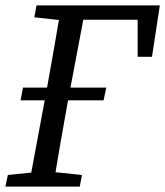

<svg xmlns="http://www.w3.org/2000/svg" viewBox="-20 -690 611 710"><path d="M56 -319 65 -366H373L363 -319ZM489 -480V-664L525 -617H239L247 -670H571L542 -480ZM0 0 9 -43 137 -56H157L283 -43L275 0ZM86 0 153 -360Q167 -437 180.5 -515Q194 -593 207 -670H298L230 -310Q216 -233 202.5 -155Q189 -77 177 0ZM107 -626 115 -670H249L240 -613H227Z"/></svg>

Font: Source Serif 4 18pt
Style: Italic
Weight: 400
Italic angle: -12°
Designer: Frank Grießhammer
Foundry: Adobe Systems Incorporated
Version: Version 4.004;hotconv 1.0.116;makeotfexe 2.5.65601